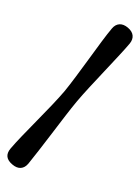

<svg xmlns="http://www.w3.org/2000/svg" viewBox="-136 -843 783 1076"><g transform="rotate(15 256.0 -305.0)"><path d="M301.5 -286Q283 -246 260 -190.8Q237 -135.5 212.8 -76.5Q188.5 -17.5 166.5 34.8Q144.5 87 129 121.5Q116.5 148 94.5 155.5Q72.5 163 44 149.5Q-15.5 122 10.5 66Q26.5 32 53.8 -17.8Q81 -67.5 112.5 -123Q144 -178.5 172.5 -231Q201 -283.5 220 -323.5Q238 -363.5 260 -418.8Q282 -474 304.8 -533Q327.5 -592 348.2 -644.5Q369 -697 385 -731Q397 -757 419.2 -764.8Q441.5 -772.5 470.5 -759Q499 -745.5 507.2 -723.8Q515.5 -702 503.5 -675.5Q487.5 -641.5 461.2 -591.8Q435 -542 405 -486.2Q375 -430.5 347.5 -378Q320 -325.5 301.5 -286Z"/></g></svg>

Font: Fraunces 9pt S050 Black
Style: Regular
Weight: 900
Version: Version 1.000; ttfautohint (v1.8.3)